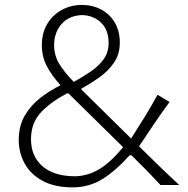

<svg xmlns="http://www.w3.org/2000/svg" viewBox="-20 -766 779 795"><path d="M280.8 9.8Q206.5 9.8 156.7 -17.1Q106.9 -43.9 82.3 -88.6Q57.6 -133.3 57.6 -186.5Q57.6 -245.1 83 -288.1Q108.4 -331.1 148.2 -361.6Q188 -392.1 230.5 -413.1Q194.3 -453.1 173.8 -492.2Q153.3 -531.2 153.3 -578.6Q153.3 -629.9 175.8 -667.2Q198.2 -704.6 236.1 -725.1Q273.9 -745.6 319.3 -745.6Q362.8 -745.6 398.4 -726.8Q434.1 -708 455.1 -672.9Q476.1 -637.7 476.1 -589.4Q476.1 -541 451.4 -505.6Q426.8 -470.2 389.6 -444.3Q352.5 -418.5 314.9 -397.5L522.9 -192.4Q552.2 -238.8 579.6 -282.7Q606.9 -326.7 632.3 -373.5L682.1 -343.8Q648.9 -298.8 618.2 -253.2Q587.4 -207.5 555.7 -160.2Q596.2 -120.1 637.7 -79.8Q679.2 -39.6 722.2 0H644.5Q588.9 -60.1 524.4 -123H516.6Q459.5 -59.1 404.3 -24.7Q349.1 9.8 280.8 9.8ZM285.6 -426.8Q323.2 -447.8 356.2 -470.2Q389.2 -492.7 409.4 -521Q429.7 -549.3 429.7 -587.9Q429.7 -641.6 399.2 -671.6Q368.7 -701.7 320.3 -703.6Q265.6 -701.7 234.9 -666.5Q204.1 -631.3 204.1 -579.1Q204.1 -538.1 224.1 -503.7Q244.1 -469.2 285.6 -426.8ZM489.7 -156.7 261.7 -380.9Q196.8 -349.1 152.6 -304Q108.4 -258.8 108.4 -189.9Q108.4 -120.1 154.5 -78.9Q200.7 -37.6 286.6 -36.1Q340.3 -36.1 388.4 -64Q436.5 -91.8 489.7 -156.7Z"/></svg>

Font: Pinar-FD Light
Style: Regular
Weight: 300
Designer: Amin Abedi
Version: Version 2.000